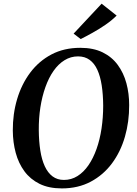

<svg xmlns="http://www.w3.org/2000/svg" viewBox="-20 -1012 742 1042"><path d="M315.5 10.5Q245 10.5 194.8 -14.2Q144.5 -39 112.5 -82.5Q80.5 -126 65.2 -182.8Q50 -239.5 49.5 -303.5Q49 -393.5 73 -474.2Q97 -555 144 -617.8Q191 -680.5 259.2 -716.5Q327.5 -752.5 416 -752.5Q486.5 -752.5 537 -727.8Q587.5 -703 619.2 -659.5Q651 -616 666 -560.2Q681 -504.5 681 -442Q681.5 -351.5 658 -270Q634.5 -188.5 587.8 -125.5Q541 -62.5 472.5 -26Q404 10.5 315.5 10.5ZM327 -35.5Q367 -35.5 400.5 -56.5Q434 -77.5 460 -115.2Q486 -153 504 -203.8Q522 -254.5 531 -314.5Q540 -374.5 540 -439.5Q539.5 -499.5 532 -548.5Q524.5 -597.5 508.5 -632.8Q492.5 -668 466.5 -687Q440.5 -706 403.5 -706Q364 -706 330.2 -685.2Q296.5 -664.5 270.5 -627.2Q244.5 -590 226.5 -539.5Q208.5 -489 199.2 -429.8Q190 -370.5 190.5 -305.5Q191 -245 198.8 -195.2Q206.5 -145.5 223 -109.8Q239.5 -74 265.2 -54.8Q291 -35.5 327 -35.5ZM418 -800 379.5 -829.5 531.5 -992 613 -927.5Q586 -900.5 551.5 -877Q517 -853.5 482 -834Q447 -814.5 418 -800Z"/></svg>

Font: Merriweather 60pt SemiBold
Style: Italic
Weight: 600
Italic angle: -7.8°
Version: Version 2.101